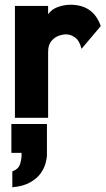

<svg xmlns="http://www.w3.org/2000/svg" viewBox="-20 -497 449 810"><path d="M43 0V-472H183V-437Q199 -459 225.5 -468Q252 -477 277 -477Q374 -477 405 -387L324 -291Q315 -326 296.5 -339Q278 -352 259 -352Q244 -352 226.5 -345.5Q209 -339 196 -323Q183 -307 183 -277V0ZM32 293V226Q57 217 64 197Q71 177 71 156V148H28V26H178V156Q178 171 172 192.5Q166 214 151 235Q136 256 107 272.5Q78 289 32 293Z"/></svg>

Font: Lil Grotesk Black
Style: Regular
Weight: 900
Designer: Bastien Sozeau
Foundry: NBR — Bastien Sozeau
Version: Version 3.003; ttfautohint (v1.8.4.7-5d5b);gftools[0.9.33]